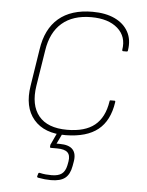

<svg xmlns="http://www.w3.org/2000/svg" viewBox="-51 -533 591 771"><g transform="rotate(5 245.0 -147.0)"><path d="M227 12Q140 13 97.5 -37Q55 -87 69 -174L92 -321Q104 -405 154.5 -448Q205 -491 291 -491Q344 -491 381 -473.5Q418 -456 435.5 -424Q453 -392 446 -349Q446 -344 441 -344H427Q423 -344 423 -349Q432 -403 394.5 -436Q357 -469 288 -469Q214 -469 170 -431Q126 -393 115 -320L92 -175Q80 -97 115.5 -53.5Q151 -10 230 -10Q302 -10 341 -41.5Q380 -73 390 -138Q390 -143 394 -143H410Q414 -143 413 -137Q402 -62 356.5 -25.5Q311 11 227 12ZM183 197Q159 197 132 192Q126 191 127 186L130 176Q131 171 136 172Q149 175 160.5 176Q172 177 184 177Q211 177 225 166.5Q239 156 244 132L247 116Q251 91 239 79.5Q227 68 197 68H172Q168 68 168 64Q168 61 168.5 57.5Q169 54 171 51L196 -3Q199 -7 201 -7H216Q220 -7 218 -3L193 49H206Q243 49 258.5 66Q274 83 268 116L265 133Q259 167 240 182Q221 197 183 197Z"/></g></svg>

Font: Sofia Sans Thin
Style: Italic
Weight: 250
Italic angle: -9°
Version: Version 4.100-B